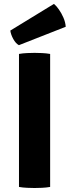

<svg xmlns="http://www.w3.org/2000/svg" viewBox="-20 -960 358 986"><path d="M77.5 -683Q96.5 -686.5 119.8 -687.5Q143 -688.5 157.5 -688.5Q173.5 -688.5 195.5 -687.5Q217.5 -686.5 237.5 -683V0Q217.5 3.5 195.5 4.5Q173.5 5.5 157.5 5.5Q143 5.5 119.8 4.5Q96.5 3.5 77.5 0ZM257 -940Q269 -930.5 282.5 -911.2Q296 -892 306 -868.8Q316 -845.5 317.5 -822.5L77 -728Q60.5 -737 48 -760Q35.5 -783 33 -803Z"/></svg>

Font: Signika Light
Style: Bold
Weight: 700
Version: Version 2.003;gftools[0.9.32]